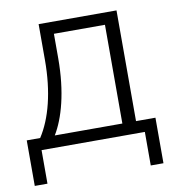

<svg xmlns="http://www.w3.org/2000/svg" viewBox="-75 -580 729 789"><g transform="rotate(-10 289.0 -186.0)"><path d="M7 -50H63C110 -122 138 -229 138 -362V-512H463V-50H544V140H491V0H60V140H7ZM406 -50V-462H193V-360C193 -219 163 -114 124 -50Z"/></g></svg>

Font: Plexus Sans Light
Style: Regular
Weight: 300
Version: Version 2.001;PS 002.001;hotconv 1.0.70;makeotf.lib2.5.58329